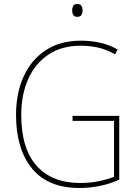

<svg xmlns="http://www.w3.org/2000/svg" viewBox="-20 -1021 687 958"><path d="M342 -443H575V-125Q531 -104 479 -93.5Q427 -83 377 -83Q219 -83 139.5 -180.5Q60 -278 60 -448Q60 -555 97.5 -638.5Q135 -722 207.5 -770Q280 -818 384 -818Q433 -818 478.5 -808Q524 -798 567 -774L554 -750Q510 -775 467.5 -784Q425 -793 383 -793Q288 -793 221.5 -748.5Q155 -704 120.5 -626Q86 -548 86 -448Q86 -279 163 -193.5Q240 -108 379 -108Q428 -108 471 -116.5Q514 -125 549 -139V-418H342ZM365 -1001Q382 -1001 387 -991Q392 -981 392 -969Q392 -956 386.5 -946.5Q381 -937 365 -937Q351 -937 345.5 -946.5Q340 -956 340 -969Q340 -981 345 -991Q350 -1001 365 -1001Z"/></svg>

Font: Noto Sans Telugu UI SemiCondensed Thin
Style: Regular
Weight: 100
Width: 4
Designer: Jelle Bosma - Monotype Design Team
Foundry: Monotype Imaging Inc.
Version: Version 2.005; ttfautohint (v1.8.4.7-5d5b)